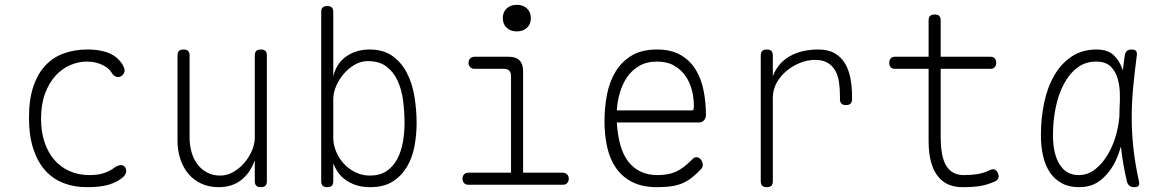

<svg xmlns="http://www.w3.org/2000/svg" viewBox="-20 -765 4840 795"><path d="M100 -278Q100 -353 118 -406.5Q136 -460 168 -494Q200 -528 244.5 -544Q289 -560 341 -560Q373 -560 397.5 -555Q422 -550 439 -541.5Q456 -533 467.5 -522Q479 -511 486 -500Q500 -477 494.5 -465Q489 -453 479 -448Q469 -444 459 -448Q449 -452 441 -466Q429 -485 401 -497.5Q373 -510 339 -510Q305 -510 271 -495.5Q237 -481 210 -451.5Q183 -422 166.5 -377.5Q150 -333 150 -273Q150 -219 164.5 -176Q179 -133 205 -103Q231 -73 268 -56.5Q305 -40 351 -40Q386 -40 411 -48.5Q436 -57 454 -71Q465 -79 476.5 -81Q488 -83 496 -75Q500 -71 501.5 -65.5Q503 -60 502.5 -54.5Q502 -49 499 -43.5Q496 -38 491 -33Q479 -22 464 -14Q449 -6 431 -0.5Q413 5 390.5 7.5Q368 10 339 10Q287 10 243 -7Q199 -24 167.5 -59Q136 -94 118 -148.5Q100 -203 100 -278Z M1035 -195V-535Q1035 -548 1041 -554Q1047 -560 1060 -560Q1073 -560 1079 -554Q1085 -548 1085 -535V-15Q1085 -2 1079 4Q1073 10 1060 10Q1047 10 1041 4Q1035 -2 1035 -15V-101Q1015 -47 977.5 -18.5Q940 10 885 10Q845 10 813 -5Q781 -20 759.5 -46Q738 -72 726.5 -107Q715 -142 715 -183V-535Q715 -548 721 -554Q727 -560 740 -560Q753 -560 759 -554Q765 -548 765 -535V-195Q765 -164 773 -135.5Q781 -107 797 -85.5Q813 -64 837 -51Q861 -38 892 -38Q920 -38 945.5 -52.5Q971 -67 991 -90Q1011 -113 1023 -141Q1035 -169 1035 -195Z M1335 10Q1322 10 1316 4Q1310 -2 1310 -15V-715Q1310 -728 1316 -734Q1322 -740 1335 -740Q1348 -740 1354 -734Q1360 -728 1360 -715V-449Q1373 -503 1414 -531.5Q1455 -560 1510 -560Q1567 -560 1604.5 -533.5Q1642 -507 1664.5 -463.5Q1687 -420 1696 -365.5Q1705 -311 1705 -255Q1705 -206 1696 -158.5Q1687 -111 1664.5 -73.5Q1642 -36 1605.5 -13Q1569 10 1513 10Q1476 10 1449.5 0Q1423 -10 1405 -24.5Q1387 -39 1376.5 -56Q1366 -73 1360 -88V-15Q1360 -2 1354 4Q1348 10 1335 10ZM1512 -38Q1553 -38 1580.5 -56.5Q1608 -75 1624.5 -106Q1641 -137 1648 -176Q1655 -215 1655 -255Q1655 -303 1649 -349Q1643 -395 1626 -431.5Q1609 -468 1579.5 -490Q1550 -512 1503 -512Q1475 -512 1449.5 -497.5Q1424 -483 1404 -460Q1384 -437 1372 -409Q1360 -381 1360 -355V-194Q1360 -166 1371.5 -138Q1383 -110 1403 -88Q1423 -66 1451 -52Q1479 -38 1512 -38Z M2310 -50Q2321 -50 2328 -43Q2335 -36 2335 -25Q2335 -14 2328.5 -7Q2322 0 2311 0H1919Q1908 0 1901.5 -7Q1895 -14 1895 -25Q1895 -36 1901.5 -43Q1908 -50 1919 -50H2096V-450Q2096 -465 2088.5 -472.5Q2081 -480 2066 -480H1945Q1934 -480 1927 -487Q1920 -494 1920 -505Q1920 -516 1927 -523Q1934 -530 1945 -530H2086Q2116 -530 2131 -515Q2146 -500 2146 -470V-50ZM2120 -635Q2094 -635 2078 -650Q2062 -665 2062 -690Q2062 -715 2078 -730Q2094 -745 2120 -745Q2146 -745 2162 -730Q2178 -715 2178 -690Q2178 -665 2162 -650Q2146 -635 2120 -635Z M2864 -114Q2875 -114 2882.5 -103.5Q2890 -93 2890 -82Q2890 -77 2888 -72.5Q2886 -68 2882 -64Q2863 -44 2845.5 -30Q2828 -16 2807.5 -7Q2787 2 2761.5 6Q2736 10 2700 10Q2641 10 2599.5 -10.5Q2558 -31 2532 -67.5Q2506 -104 2494.5 -154Q2483 -204 2483 -263Q2483 -321 2493.5 -374.5Q2504 -428 2529.5 -469.5Q2555 -511 2596.5 -535.5Q2638 -560 2700 -560Q2758 -560 2797 -538Q2836 -516 2859.5 -478.5Q2883 -441 2893 -391.5Q2903 -342 2903 -288Q2903 -277 2895.5 -267.5Q2888 -258 2876 -258H2534Q2537 -206 2548.5 -165Q2560 -124 2581 -96.5Q2602 -69 2632.5 -54.5Q2663 -40 2702 -40Q2748 -40 2778.5 -54Q2809 -68 2841 -100Q2846 -105 2851 -109.5Q2856 -114 2864 -114ZM2534 -308H2845Q2850 -308 2851.5 -311.5Q2853 -315 2853 -329Q2853 -359 2845 -391Q2837 -423 2819 -449.5Q2801 -476 2772 -493Q2743 -510 2700 -510Q2657 -510 2626.5 -492Q2596 -474 2576.5 -445.5Q2557 -417 2546.5 -380.5Q2536 -344 2534 -308Z M3155 10Q3142 10 3136 4Q3130 -2 3130 -15V-535Q3130 -548 3136 -554Q3142 -560 3155 -560Q3168 -560 3174 -554Q3180 -548 3180 -535V-449Q3200 -503 3249 -531.5Q3298 -560 3368 -560Q3410 -560 3437 -544Q3464 -528 3479.5 -501.5Q3495 -475 3501.5 -439.5Q3508 -404 3508 -365V-355Q3508 -342 3502 -336Q3496 -330 3483 -330Q3470 -330 3464 -336Q3458 -342 3458 -355V-365Q3458 -394 3454.5 -421.5Q3451 -449 3440 -470Q3429 -491 3408.5 -504Q3388 -517 3354 -517Q3324 -517 3293.5 -505Q3263 -493 3237.5 -472Q3212 -451 3196 -422.5Q3180 -394 3180 -360V-15Q3180 -2 3174 4Q3168 10 3155 10Z M4082 -530Q4093 -530 4099 -523Q4105 -516 4105 -505Q4105 -494 4099 -487Q4093 -480 4082 -480H3875V-200Q3875 -114 3899 -77Q3923 -40 3970 -40Q4002 -40 4027 -44Q4052 -48 4077 -60Q4089 -66 4097.5 -63.5Q4106 -61 4111 -50Q4117 -38 4114 -28.5Q4111 -19 4100 -14Q4069 0 4039.5 5Q4010 10 3965 10Q3935 10 3909.5 0Q3884 -10 3865 -33Q3846 -56 3835.5 -92.5Q3825 -129 3825 -182V-480H3685Q3674 -480 3668 -487Q3662 -494 3662 -505Q3662 -516 3668 -523Q3674 -530 3685 -530H3825V-680Q3825 -693 3831 -699Q3837 -705 3850 -705Q3863 -705 3869 -699Q3875 -693 3875 -680V-530Z M4448 10Q4406 10 4376 -6.5Q4346 -23 4327 -51.5Q4308 -80 4299 -119.5Q4290 -159 4290 -205Q4290 -275 4303.5 -339.5Q4317 -404 4345.5 -453Q4374 -502 4417.5 -531Q4461 -560 4520 -560Q4567 -560 4592 -536Q4617 -512 4629 -474V-472Q4633 -503 4637 -535Q4639 -548 4646 -554Q4653 -560 4666 -560Q4679 -560 4684 -554Q4689 -548 4687 -535Q4678 -466 4672 -403Q4666 -340 4666 -278Q4666 -216 4673 -151.5Q4680 -87 4696 -14Q4699 -2 4694.5 4Q4690 10 4677 10Q4664 10 4656.5 4Q4649 -2 4646 -14Q4629 -87 4622 -152Q4622 -155 4621 -158Q4612 -125 4598 -96Q4575 -50 4538.5 -20Q4502 10 4448 10ZM4446 -40Q4485 -40 4516 -65Q4547 -90 4569 -128.5Q4591 -167 4603 -213Q4612 -249 4615 -282Q4615 -313 4617 -345V-371Q4617 -408 4608 -439Q4599 -470 4578.5 -490Q4558 -510 4518 -510Q4474 -510 4440.5 -484.5Q4407 -459 4384.5 -416Q4362 -373 4351 -318.5Q4340 -264 4340 -205Q4340 -128 4367.5 -84Q4395 -40 4446 -40Z"/></svg>

Font: Maple Mono Thin
Style: Regular
Weight: 250
Monospace: yes
Designer: subframe7536
Version: Version 7.000